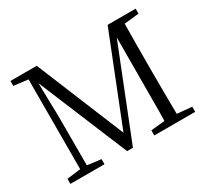

<svg xmlns="http://www.w3.org/2000/svg" viewBox="-144 -952 1267 1175"><g transform="rotate(-30 489.5 -364.5)"><path d="M927 -694 823 -683Q822 -612 821.5 -539Q821 -466 821 -392V-337Q821 -264 821.5 -191.5Q822 -119 823 -46L927 -36V0H638V-36L736 -46Q738 -118 737.5 -190.5Q737 -263 738 -334L739 -635L487 0H446L184 -631Q185 -595 185.5 -555.5Q186 -516 187 -481.5Q188 -447 188.5 -425Q189 -403 189 -403V-48L286 -36V0H45V-36L142 -48L143 -682L42 -694V-729H228L483 -109L729 -729H927Z"/></g></svg>

Font: Shippori Mincho TTF
Style: Regular
Weight: 400
Version: Version 2.100